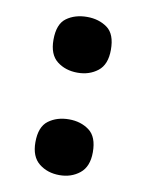

<svg xmlns="http://www.w3.org/2000/svg" viewBox="-62 -505 428 563"><g transform="rotate(10 152.5 -223.5)"><path d="M67 -376Q67 -423 92 -441Q117 -459 153 -459Q188 -459 213 -441Q238 -423 238 -376Q238 -332 213 -312.5Q188 -293 153 -293Q117 -293 92 -312.5Q67 -332 67 -376ZM67 -71Q67 -117 92 -135.5Q117 -154 153 -154Q188 -154 213 -135.5Q238 -117 238 -71Q238 -28 213 -8Q188 12 153 12Q117 12 92 -8Q67 -28 67 -71Z"/></g></svg>

Font: Noto Sans Kannada
Style: Bold
Weight: 700
Designer: Jelle Bosma - Monotype Design Team
Foundry: Monotype Imaging Inc.
Version: Version 2.005; ttfautohint (v1.8.4.7-5d5b)